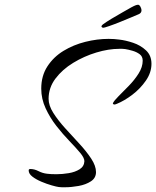

<svg xmlns="http://www.w3.org/2000/svg" viewBox="-20 -756 659 810"><path d="M255 34Q248 34 240.5 34Q233 34 228 33Q219 32 198 26Q177 20 154.5 10.5Q132 1 116.5 -11Q101 -23 101 -37Q101 -43 108 -43Q125 -43 142.5 -34Q160 -25 179 -23Q187 -22 196.5 -21.5Q206 -21 218 -21Q243 -21 270 -25.5Q297 -30 316 -42Q335 -54 336 -76Q336 -90 318 -111.5Q300 -133 272.5 -161.5Q245 -190 218 -224.5Q191 -259 172.5 -299Q154 -339 154 -382Q154 -436 180 -476Q206 -516 248 -541.5Q290 -567 340 -579.5Q390 -592 438 -592Q462 -592 483 -589Q510 -586 541.5 -575.5Q573 -565 596 -543.5Q619 -522 619 -487Q619 -450 595.5 -416Q572 -382 538.5 -356.5Q505 -331 473 -318Q467 -315 461 -315Q456 -317 456 -320Q461 -331 480.5 -350.5Q500 -370 523.5 -394Q547 -418 564.5 -445.5Q582 -473 582 -500Q582 -518 569 -527.5Q556 -537 538.5 -542Q521 -547 508 -549Q502 -550 496 -550Q490 -550 483 -550Q438 -550 386.5 -534.5Q335 -519 289 -491Q243 -463 214 -424.5Q185 -386 185 -339Q185 -311 205 -279.5Q225 -248 255 -215Q285 -182 315 -149.5Q345 -117 365 -86.5Q385 -56 385 -30Q385 -5 363.5 9Q342 23 311.5 28.5Q281 34 255 34ZM417 -639Q408 -639 408 -646Q409 -648 411 -650Q413 -652 414 -653Q429 -664 451.5 -677.5Q474 -691 497 -704Q520 -717 534 -725Q547 -732 553 -734Q559 -736 563 -736Q569 -735 573 -726.5Q577 -718 577 -713Q577 -706 573.5 -702Q570 -698 565 -696Q558 -693 535.5 -683.5Q513 -674 487 -663.5Q461 -653 440.5 -646Q420 -639 417 -639Z"/></svg>

Font: Hurricane
Style: Regular
Weight: 400
Designer: Robert E. Leuschke
Foundry: Robert E. Leuschke
Version: Version 1.010; ttfautohint (v1.8.3)